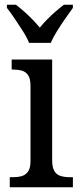

<svg xmlns="http://www.w3.org/2000/svg" viewBox="-20 -786 338 806"><path d="M102 -606Q93 -629 76 -655.5Q59 -682 41.5 -708Q24 -734 9 -753V-766H47Q64 -753 82 -737Q100 -721 116.5 -704Q133 -687 147 -670Q161 -687 177.5 -704Q194 -721 212.5 -737Q231 -753 248 -766H286V-753Q272 -734 254 -708Q236 -682 219.5 -655.5Q203 -629 193 -606ZM21 0V-42H33Q54 -42 70.5 -46.5Q87 -51 97.5 -65.5Q108 -80 108 -109V-426Q108 -456 98 -470.5Q88 -485 71.5 -489.5Q55 -494 35 -494H29V-536H199V-114Q199 -83 208.5 -67.5Q218 -52 235.5 -47Q253 -42 274 -42H286V0Z"/></svg>

Font: Noto Serif SemiCondensed
Style: Regular
Weight: 400
Width: 4
Designer: Monotype Design Team
Foundry: Monotype Imaging Inc.
Version: Version 2.013